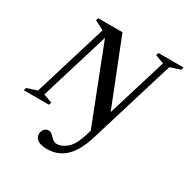

<svg xmlns="http://www.w3.org/2000/svg" viewBox="-226 -848 1263 1292"><g transform="rotate(30 405.5 -202.5)"><path d="M545.5 40Q510 156 452 210.5Q394 265 309.5 265Q261 265 237 248.2Q213 231.5 213 203.5Q213 183 225.8 166.8Q238.5 150.5 261 150.5Q275.5 150.5 288.8 163.5Q302 176.5 316.8 189.5Q331.5 202.5 350.5 202.5Q388.5 202.5 427.5 168.8Q466.5 135 493.5 47.5L504.5 11L275 -578.5L112 -45L179.5 -20.5L173 0H-22L-16 -20.5L62 -46L235.5 -614L163.5 -651L169 -670H358L558 -165L699 -625L631.5 -649.5L637.5 -670H833L826.5 -649.5L748.5 -624Z"/></g></svg>

Font: Newsreader Text SemiBold
Style: Italic
Weight: 600
Italic angle: -17°
Designer: Hugues Gentile
Foundry: Production Type
Version: Version 1.001